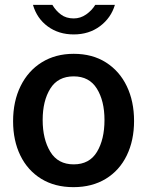

<svg xmlns="http://www.w3.org/2000/svg" viewBox="-20 -762 607 792"><path d="M150 -24.5C187.3 -1.5 231.7 10 283 10C334.3 10 378.8 -1.5 416.5 -24.5C454.2 -47.5 483 -79.7 503 -121C523 -162.3 533 -209.7 533 -263C533 -317 523 -364.8 503 -406.5C483 -448.2 454.3 -480.8 417 -504.5C379.7 -528.2 335.3 -540 284 -540C234 -540 190.2 -528.3 152.5 -505C114.8 -481.7 85.7 -449 65 -407C44.3 -365 34 -316.7 34 -262C34 -208.7 44 -161.5 64 -120.5C84 -79.5 112.7 -47.5 150 -24.5ZM380 -135.5C359.3 -101.2 327.3 -84 284 -84C240.7 -84 208.5 -101.3 187.5 -136C166.5 -170.7 156 -214.3 156 -267C156 -319.7 166.5 -362.8 187.5 -396.5C208.5 -430.2 240.7 -447 284 -447C326.7 -447 358.5 -430.2 379.5 -396.5C400.5 -362.8 411 -319.7 411 -267C411 -213.7 400.7 -169.8 380 -135.5ZM392.5 -654C422.8 -676.7 443.3 -706 454 -742H373C363.7 -726.7 351.2 -713.5 335.5 -702.5C319.8 -691.5 302.7 -686 284 -686C263.3 -686 245.8 -691.3 231.5 -702C217.2 -712.7 205.3 -726 196 -742H116C126.7 -704.7 147 -675 177 -653C207 -631 242.7 -620 284 -620C326 -620 362.2 -631.3 392.5 -654Z"/></svg>

Font: Morrison SemiBold
Style: Regular
Weight: 600
Designer: Pablo Impallari, Rodrigo Fuenzalida (Modified by Dan O. Williams)
Version: Version 0.030; ttfautohint (v1.8.1)